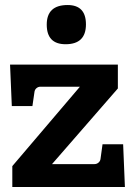

<svg xmlns="http://www.w3.org/2000/svg" viewBox="-20 -744 534 764"><path d="M29 -83 298 -399H141Q132 -399 125 -393Q118 -387 117 -377L109 -322H27L20 -487H449V-392L187 -91H356Q365 -91 372 -97Q379 -103 380 -112L388 -170H470L477 0H29ZM166 -646Q166 -724 249 -724Q322 -724 322 -647Q322 -568 241 -568Q166 -568 166 -646Z"/></svg>

Font: Enriqueta
Style: Bold
Weight: 700
Designer: Viviana Monsalve, Gustavo Ibarra
Foundry: 72Puntos
Version: Version 2.000